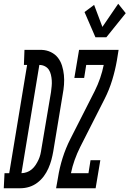

<svg xmlns="http://www.w3.org/2000/svg" viewBox="-78 -1000 688 1020"><path d="M-58 0 -54 -80H-29L66 -655H49L52 -735H85H144Q170 -734 192.5 -723Q215 -712 229.5 -693.5Q244 -675 251.5 -651Q259 -627 261.5 -601.5Q264 -576 262 -550Q260 -524 255 -498L205 -196Q201 -173 195 -150.5Q189 -128 179 -105.5Q169 -83 154.5 -63.5Q140 -44 120 -29Q100 -14 77 -7Q54 0 31 0ZM36 -80Q50 -80 65 -85.5Q80 -91 91.5 -101Q103 -111 111.5 -124Q120 -137 126.5 -151Q133 -165 136.5 -179.5Q140 -194 142 -209L193 -511Q195 -527 196.5 -542.5Q198 -558 197 -573Q196 -588 192.5 -603Q189 -618 181.5 -629.5Q174 -641 160.5 -648Q147 -655 131 -655ZM429 -802 371 -936 422 -974 466 -857 550 -980 590 -930 487 -802ZM220 0 230 -56Q238 -108 254.5 -160.5Q271 -213 296 -262L425 -516Q442 -550 454 -585Q466 -620 473 -655H380L369 -586H317L342 -735H552L543 -679Q534 -627 518 -574.5Q502 -522 477 -473L348 -219Q331 -185 318.5 -150Q306 -115 299 -80H392L403 -149H455L430 0Z"/></svg>

Font: Iosevka Curly Slab MdObl
Style: Regular
Weight: 500
Italic angle: -9°
Monospace: yes
Designer: Belleve Invis
Foundry: Belleve Invis
Version: Version 11.0.0; ttfautohint (v1.8.3)